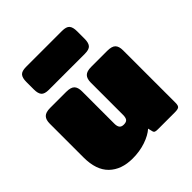

<svg xmlns="http://www.w3.org/2000/svg" viewBox="-200 -858 1009 1009"><g transform="rotate(-45 305.0 -353.5)"><path d="M98 -609V-665Q98 -695 109.5 -708.5Q121 -722 153 -722H420Q452 -722 463.5 -708.5Q475 -695 475 -665V-609Q475 -579 463.5 -565.5Q452 -552 420 -552H153Q121 -552 109.5 -565.5Q98 -579 98 -609ZM30 -172V-423Q30 -452 43.5 -466Q57 -480 90 -480H209Q243 -480 256.5 -466.5Q270 -453 270 -423V-183Q270 -163 277.5 -153.5Q285 -144 302 -144Q321 -144 328 -153.5Q335 -163 335 -183V-423Q335 -452 348.5 -466Q362 -480 395 -480H514Q548 -480 561.5 -466.5Q575 -453 575 -423V-33Q575 -13 567.5 -6.5Q560 0 537 0H411Q398 0 391.5 -2.5Q385 -5 383 -14L377 -39Q350 -15 305.5 0Q261 15 209 15Q126 15 78 -31.5Q30 -78 30 -172Z"/></g></svg>

Font: Mitr
Style: Bold
Weight: 700
Designer: Thanarat Vachiruckul
Foundry: Cadson Demak
Version: Version 1.003